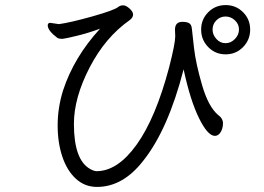

<svg xmlns="http://www.w3.org/2000/svg" viewBox="-20 -729 1040 756"><path d="M868 -559Q889 -559 905 -575.5Q921 -592 921 -613Q921 -634 905 -649Q889 -664 868 -664Q847 -664 832 -649Q817 -634 817 -613Q817 -592 832 -575.5Q847 -559 868 -559ZM669 -612Q669 -643 698 -643Q716 -643 725 -637.5Q734 -632 735.5 -616Q737 -600 744 -539.5Q751 -479 775.5 -394.5Q800 -310 838 -277Q858 -263 858 -243.5Q858 -224 849 -209Q840 -194 826 -194Q798 -194 763.5 -264Q729 -334 703 -456Q642 -219 544 -96Q464 7 362 7Q314 7 279 -25Q244 -57 225.5 -112Q207 -167 207 -235.5Q207 -304 228 -372Q271 -504 374 -616Q325 -598 278.5 -587Q232 -576 223.5 -576Q215 -576 207 -579Q168 -608 168 -629Q168 -639 178 -639L212 -634Q257 -640 344 -664.5Q431 -689 446 -702Q454 -708 465 -708Q476 -708 490 -695.5Q504 -683 504 -671.5Q504 -660 491 -650Q395 -583 333 -463.5Q271 -344 271 -241Q271 -98 336 -63Q351 -55 360 -55Q443 -55 518 -159.5Q593 -264 646 -464Q670 -558 670 -586ZM868.5 -709Q909 -709 937 -681Q965 -653 965 -612.5Q965 -572 937 -543.5Q909 -515 868.5 -515Q828 -515 800 -543.5Q772 -572 772 -612.5Q772 -653 800 -681Q828 -709 868.5 -709Z"/></svg>

Font: LXGW Bright GB
Style: Regular
Weight: 400
Designer: Christian Thalmann (Catharsis Fonts)
Foundry: LXGW / Christian Thalmann (Catharsis Fonts) / Fontworks Inc.
Version: Version 5.510